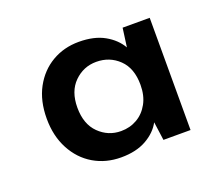

<svg xmlns="http://www.w3.org/2000/svg" viewBox="-72 -811 652 566"><g transform="rotate(-20 253.5 -528.5)"><path d="M222 -347Q174 -347 136 -369.5Q98 -392 76 -433.5Q54 -475 54 -529Q54 -585 76 -625.5Q98 -666 135.5 -688Q173 -710 220 -710Q268 -710 300 -692Q332 -674 348 -646L356 -705H441V-353H356L348 -411Q333 -383 301 -365Q269 -347 222 -347ZM248 -420Q276 -420 298.5 -433Q321 -446 334.5 -470.5Q348 -495 348 -529Q348 -581 319 -609Q290 -637 248 -637Q208 -637 179 -608.5Q150 -580 150 -529Q150 -477 179 -448.5Q208 -420 248 -420Z"/></g></svg>

Font: DM Sans 11pt SemiBold
Style: Regular
Weight: 600
Version: Version 4.004;gftools[0.9.30]